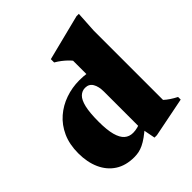

<svg xmlns="http://www.w3.org/2000/svg" viewBox="-202 -861 1011 1011"><g transform="rotate(-45 304.0 -355.0)"><path d="M350 -342.5Q350 -380.5 336.2 -403.8Q322.5 -427 294 -427Q271 -427 253.8 -410.8Q236.5 -394.5 227.2 -355.8Q218 -317 218 -250Q218 -188.5 228.2 -151Q238.5 -113.5 257.8 -96.8Q277 -80 305.5 -80Q322 -80 340.2 -84.8Q358.5 -89.5 373 -100.5V-61.5Q347 -38.5 326 -23.5Q305 -8.5 287 0Q269 8.5 252.5 11.8Q236 15 219 15Q156.5 15 113.2 -13Q70 -41 47.2 -91.5Q24.5 -142 24.5 -208Q24.5 -274.5 47.2 -324.8Q70 -375 108.8 -408.5Q147.5 -442 197 -459.2Q246.5 -476.5 300.5 -476.5Q330 -476.5 357.2 -472.5Q384.5 -468.5 412.5 -460Q440.5 -451.5 472 -437.5H350V-572.5Q342.5 -582 331.2 -592.8Q320 -603.5 305.5 -614.8Q291 -626 273 -636.5V-661L528.5 -725.5H546L539 -608V-91.5Q545 -86 552.5 -80Q560 -74 568.8 -68.2Q577.5 -62.5 586.8 -57Q596 -51.5 606 -46.5V-27L385 17H367L350 -70.5Z"/></g></svg>

Font: Newsreader 36pt ExtraBold
Style: Regular
Weight: 800
Designer: Hugues Gentile
Foundry: Production Type
Version: Version 1.003